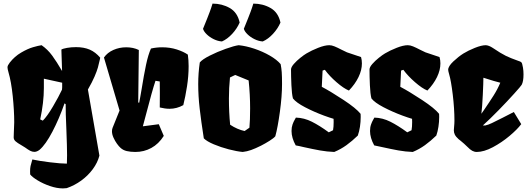

<svg xmlns="http://www.w3.org/2000/svg" viewBox="-20 -841 2971 1075"><path d="M541 -517.6 539.1 -507.8Q533.7 -482.9 528.1 -462.9Q522.5 -442.9 509.3 -412.1Q496.1 -381.3 472.2 -339.8L536.6 30.3Q526.4 69.8 499.5 106.2Q472.7 142.6 434.6 170.2Q396.5 197.8 353.5 212.4Q343.3 213.9 332.5 213.9Q298.3 213.9 259.8 200.7Q221.2 187.5 190.7 168.9Q160.2 150.4 148.9 135.7Q148.4 129.4 148.4 118.7Q148.4 101.1 151.1 88.4Q153.8 75.7 161.1 51.8Q197.8 60.1 259.5 67.6Q321.3 75.2 354.5 75.2Q355.5 45.9 355.5 28.3Q355.5 -17.6 351.6 -116.2Q347.2 -211.4 347.7 -257.8L341.3 -262.2Q311 -175.3 273.2 -103.3Q235.4 -31.2 201.7 -2.4Q186.5 9.3 172.4 9.3Q160.6 9.3 148.9 3.2Q137.2 -2.9 120.6 -15.1Q112.3 -21 99.1 -28.3Q77.6 -40.5 67.1 -49.8Q56.6 -59.1 56.6 -71.8L57.6 -101.6Q59.6 -137.7 59.6 -156.2Q59.6 -222.2 51.3 -303Q43 -383.8 27.3 -437Q22 -455.1 22 -463.9Q22 -469.7 24.9 -475.6Q27.8 -481.4 34.7 -490.7Q62 -525.4 98.4 -546.6Q134.8 -567.9 164.8 -576.7Q194.8 -585.4 212.9 -587.9Q247.1 -564 272 -530Q296.9 -496.1 327.6 -443.4Q327.1 -473.1 324.7 -530.8L323.7 -563.5Q332 -568.8 355.5 -573Q378.9 -577.1 405.8 -577.1Q450.2 -577.1 482.7 -563Q515.1 -548.8 541 -518.1L540.5 -517.6ZM327.1 -338.9Q328.1 -350.6 328.1 -352.1V-377.9Q307.1 -383.3 265.6 -391.6L225.6 -400.4V-348.1Q225.6 -267.6 205.1 -172.4L219.7 -165.5Q243.7 -189 276.4 -244.6Q309.1 -300.3 327.1 -338.9Z M772.5 -339.4Q785.6 -420.9 797.6 -477.8Q809.6 -534.7 825.2 -569.3Q856 -576.2 887.7 -576.2Q932.1 -576.2 970 -564Q1007.8 -551.8 1031.7 -535.2Q1036.1 -504.4 1036.1 -470.7Q1036.1 -415.5 1027.1 -357.7Q1018.1 -299.8 1006.3 -252.4Q969.7 -231.9 929.2 -231.9Q904.8 -231.9 874.5 -239.3Q875 -256.3 875 -320.3Q875 -367.2 874.5 -384.8L850.6 -388.7Q832.5 -335.4 796.9 -197.8L779.8 -133.8L869.1 -145.5L897 -80.1Q868.2 -34.7 827.1 -12.5Q786.1 9.8 738.3 9.8Q710.9 9.8 689.9 4.9Q668.9 0 654.3 -13.7Q646 -21 635 -36.1Q624 -51.3 615.5 -70.1Q606.9 -88.9 606.9 -106Q606.9 -116.7 610.4 -125.5L649.4 -222.2L562 -519Q581.1 -546.4 614.7 -561.3Q648.4 -576.2 686.5 -576.2Q726.6 -576.2 757.3 -561L753.9 -267.1L759.3 -266.1Q761.7 -277.8 765.9 -301.5Q770 -325.2 772.5 -339.4Z M1559.1 -370.6Q1559.1 -302.2 1547.1 -215.1Q1535.2 -127.9 1521.5 -78.1Q1513.2 -67.9 1489.3 -52.7Q1465.3 -37.6 1441.4 -25.4Q1409.2 -9.3 1385.7 -1Q1362.3 7.3 1338.9 9.8Q1305.7 6.8 1260.7 -4.9Q1215.8 -16.6 1177 -33Q1138.2 -49.3 1121.1 -66.4Q1106 -163.1 1097.9 -233.4Q1089.8 -303.7 1089.8 -370.1Q1089.8 -431.2 1098.6 -491.2Q1112.3 -508.3 1154.3 -529.5Q1196.3 -550.8 1243.7 -567.6Q1291 -584.5 1316.4 -587.9Q1356.9 -584 1403.8 -568.4Q1450.7 -552.7 1490.5 -529.8Q1530.3 -506.8 1551.3 -481.9Q1555.7 -460.4 1557.4 -436.8Q1559.1 -413.1 1559.1 -370.6ZM1261.7 -289.6Q1261.7 -211.4 1268.6 -142.6Q1308.6 -116.2 1349.6 -107.4L1376.5 -126Q1380.4 -166.5 1380.4 -234.4Q1380.4 -311 1372.1 -390.6L1296.9 -421.4L1267.6 -407.2Q1261.7 -348.6 1261.7 -289.6ZM1222.7 -608.9Q1252.9 -622.1 1280 -651.4Q1307.1 -680.7 1321.8 -714.8Q1309.6 -771.5 1266.4 -796.1Q1223.1 -820.8 1169.9 -820.8Q1162.6 -796.4 1154.3 -774.4Q1146 -752.4 1139.9 -737.1Q1133.8 -721.7 1130.9 -714.8L1116.7 -679.7Q1121.1 -664.6 1137.5 -648.7Q1153.8 -632.8 1176.8 -621.6Q1199.7 -610.4 1222.7 -608.9ZM1451.2 -608.9Q1481.4 -622.1 1508.5 -651.4Q1535.6 -680.7 1550.3 -714.8Q1538.1 -771.5 1494.9 -796.1Q1451.7 -820.8 1398.4 -820.8Q1391.1 -796.4 1382.8 -774.4Q1374.5 -752.4 1368.4 -737.1Q1362.3 -721.7 1359.4 -714.8L1345.2 -679.7Q1349.6 -664.6 1366 -648.7Q1382.3 -632.8 1405.3 -621.6Q1428.2 -610.4 1451.2 -608.9Z M1781.7 -355Q1832.5 -328.1 1903.3 -281.5Q1974.1 -234.9 1999 -203.6Q1999.5 -197.8 1999.5 -186Q1999.5 -158.7 1995.4 -131.3Q1991.2 -104 1983.4 -82Q1951.7 -51.3 1919.9 -28.3Q1888.2 -5.4 1851.6 9.8Q1810.5 8.3 1771.2 1.2Q1731.9 -5.9 1681.6 -17.1Q1651.4 -24.4 1635.7 -26.9Q1612.3 -69.3 1612.3 -107.4Q1612.3 -128.4 1617.9 -144Q1623.5 -159.7 1629.4 -169.4Q1635.3 -179.2 1636.7 -182.6Q1683.1 -181.2 1726.3 -159.4Q1769.5 -137.7 1820.8 -100.1L1844.7 -111.8Q1848.1 -130.4 1848.1 -157.7Q1848.1 -170.4 1847.7 -175.8Q1825.7 -182.1 1793.9 -193.8Q1737.3 -214.8 1687.7 -240.7Q1638.2 -266.6 1620.1 -290Q1613.8 -314.5 1611.6 -364Q1609.4 -413.6 1609.4 -451.7Q1609.4 -464.8 1625.2 -482.9Q1641.1 -501 1661.6 -517.3Q1682.1 -533.7 1696.3 -542Q1724.1 -558.6 1761.2 -573.2Q1798.3 -587.9 1823.7 -587.9Q1836.9 -587.9 1853 -581.3Q1869.1 -574.7 1892.6 -562.5Q1916.5 -550.3 1922.9 -547.9L2001.5 -521.5Q2006.3 -504.9 2006.3 -485.8Q2006.3 -448.7 1987.3 -409.4Q1968.3 -370.1 1933.6 -334Q1903.8 -346.2 1864 -380.9Q1824.2 -415.5 1798.8 -450.2L1786.1 -445.8Z M2221.2 -355Q2272 -328.1 2342.8 -281.5Q2413.6 -234.9 2438.5 -203.6Q2439 -197.8 2439 -186Q2439 -158.7 2434.8 -131.3Q2430.7 -104 2422.9 -82Q2391.1 -51.3 2359.4 -28.3Q2327.6 -5.4 2291 9.8Q2250 8.3 2210.7 1.2Q2171.4 -5.9 2121.1 -17.1Q2090.8 -24.4 2075.2 -26.9Q2051.8 -69.3 2051.8 -107.4Q2051.8 -128.4 2057.4 -144Q2063 -159.7 2068.8 -169.4Q2074.7 -179.2 2076.2 -182.6Q2122.6 -181.2 2165.8 -159.4Q2209 -137.7 2260.3 -100.1L2284.2 -111.8Q2287.6 -130.4 2287.6 -157.7Q2287.6 -170.4 2287.1 -175.8Q2265.1 -182.1 2233.4 -193.8Q2176.8 -214.8 2127.2 -240.7Q2077.6 -266.6 2059.6 -290Q2053.2 -314.5 2051 -364Q2048.8 -413.6 2048.8 -451.7Q2048.8 -464.8 2064.7 -482.9Q2080.6 -501 2101.1 -517.3Q2121.6 -533.7 2135.7 -542Q2163.6 -558.6 2200.7 -573.2Q2237.8 -587.9 2263.2 -587.9Q2276.4 -587.9 2292.5 -581.3Q2308.6 -574.7 2332 -562.5Q2356 -550.3 2362.3 -547.9L2440.9 -521.5Q2445.8 -504.9 2445.8 -485.8Q2445.8 -448.7 2426.8 -409.4Q2407.7 -370.1 2373 -334Q2343.3 -346.2 2303.5 -380.9Q2263.7 -415.5 2238.3 -450.2L2225.6 -445.8Z M2697.8 -138.7Q2712.4 -141.6 2734.1 -151.9Q2755.9 -162.1 2794.9 -182.1Q2825.2 -198.2 2856.9 -213.9L2898.4 -146Q2877 -117.2 2833.3 -80.3Q2789.6 -43.5 2739.5 -16.8Q2689.5 9.8 2648.9 9.8Q2636.2 9.8 2624 3.2Q2611.8 -3.4 2597.2 -18.6Q2584.5 -31.2 2578.1 -36.6Q2567.9 -45.9 2558.8 -53Q2549.8 -60.1 2547.4 -62Q2532.2 -75.7 2526.6 -87.2Q2521 -98.6 2521 -111.8Q2521 -120.6 2522.5 -131.3Q2524.4 -149.9 2524.4 -165Q2524.4 -233.4 2514.9 -311.5Q2505.4 -389.6 2495.1 -423.8Q2489.3 -443.8 2489.3 -450.2Q2489.3 -469.7 2518.3 -497.1Q2547.4 -524.4 2574.7 -541.5Q2601.6 -558.1 2638.7 -573Q2675.8 -587.9 2700.2 -587.9Q2717.3 -586.9 2738.3 -573.2Q2785.2 -541.5 2811.8 -528.6Q2838.4 -515.6 2877 -502L2890.6 -497.1Q2896.5 -494.6 2898.9 -492.2Q2901.4 -489.7 2903.6 -483.2Q2905.8 -476.6 2908.2 -461.9Q2911.1 -444.3 2911.1 -424.3Q2911.1 -385.3 2900.9 -366.2Q2896.5 -358.4 2858.9 -316.7Q2821.3 -274.9 2772.5 -224.9Q2723.6 -174.8 2683.6 -138.7ZM2686.5 -405.8Q2686.5 -378.9 2683.1 -308.6Q2679.7 -238.3 2675.3 -205.1L2674.8 -203.6L2688.5 -223.1Q2720.7 -270 2743.4 -305.9Q2766.1 -341.8 2781.2 -377.9Q2754.9 -383.8 2686.5 -405.8Z"/></svg>

Font: Fruktur
Style: Regular
Weight: 400
Designer: Viktoriya Grabowska
Foundry: Viktoriya Grabowska
Version: Version 1.004; ttfautohint (v1.4.1)